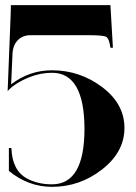

<svg xmlns="http://www.w3.org/2000/svg" viewBox="-20 -723 529 748"><path d="M14.6 -57.1V-146.5H24.4Q27.3 -59.6 84 -28.3Q126 -4.9 182.6 -4.9Q309.1 -4.9 309.1 -221.2Q308.6 -439.5 182.6 -439.5Q137.2 -439.5 93.8 -421.9Q38.1 -399.4 9.8 -368.2L21.5 -666Q22.5 -690.9 22.5 -703.1H410.2L419.9 -537.1H410.2Q405.3 -573.2 393.6 -579.6Q381.8 -585.9 325.2 -585.9H98.6Q67.4 -585.9 47.9 -564.9Q28.3 -543.9 28.3 -503.9L23.4 -394.5Q94.7 -449.2 182.6 -449.2Q291 -449.2 377.9 -383.8Q464.8 -318.4 464.8 -224.6Q464.8 -130.9 377.9 -63Q291 4.9 182.6 4.9Q90.3 4.9 14.6 -57.1Z"/></svg>

Font: spinweradBold
Style: Regular
Weight: 700
Width: 7
Version: Version 0.3 ; ttfautohint (v1.2) -l 8 -r 50 -G 200 -x 14 -D 